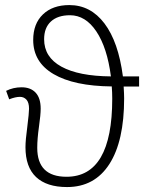

<svg xmlns="http://www.w3.org/2000/svg" viewBox="-20 -736 588 765"><path d="M472.7 -391.1Q474.6 -361.3 474.6 -343.8Q474.6 -173.8 415.8 -82.3Q356.9 9.3 247.1 9.3Q166 9.3 123.8 -30.5Q81.5 -70.3 81.5 -149.4Q81.5 -177.7 88.9 -231.9Q95.7 -286.1 95.7 -302.7Q95.7 -327.6 85.4 -338.9Q75.2 -350.1 59.6 -350.1Q41.5 -350.1 16.6 -340.3L4.4 -374Q32.7 -388.2 65.9 -388.2Q102.1 -388.2 122.1 -366.7Q142.1 -345.2 142.1 -302.7Q142.1 -279.3 135.3 -231.4Q128.4 -182.6 128.4 -147Q128.4 -31.7 245.1 -31.7Q427.2 -31.7 427.2 -342.8Q427.2 -368.2 425.3 -391.6Q274.9 -393.1 193.6 -440.7Q112.3 -488.3 112.3 -576.7Q112.3 -641.6 151.1 -678.7Q189.9 -715.8 256.3 -715.8Q340.8 -715.8 396.2 -642.6Q451.7 -569.3 469.7 -431.6H534.2V-391.1ZM421.9 -431.6Q407.2 -545.9 364 -610.6Q320.8 -675.3 258.8 -675.3Q210 -675.3 182.9 -650.4Q155.8 -625.5 155.8 -579.6Q155.8 -508.3 224.6 -470.5Q293.5 -432.6 421.9 -431.6Z"/></svg>

Font: Bpm'online Open Sans Light
Style: Regular
Weight: 300
Foundry: Ascender Corporation
Version: Version 1.10